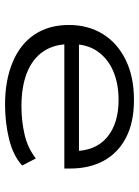

<svg xmlns="http://www.w3.org/2000/svg" viewBox="85 -628 551 761"><g transform="rotate(90 360.5 -247.5)"><path d="M394 8Q300 8 228 -21.5Q156 -51 117.5 -108Q79 -165 79 -245Q79 -321 114.5 -379Q150 -437 217 -470Q284 -503 376 -503Q465 -503 525.5 -471.5Q586 -440 617 -383.5Q648 -327 648 -250V-227H132V-285H605L579 -262Q579 -350 524.5 -396Q470 -442 376 -442Q312 -442 262.5 -421Q213 -400 184 -359Q155 -318 155 -258V-248Q155 -186 184 -143.5Q213 -101 268 -79Q323 -57 401 -57Q460 -57 513.5 -69.5Q567 -82 608 -114L636 -60Q597 -24 531.5 -8Q466 8 394 8Z"/></g></svg>

Font: Nunito Sans 7pt Expanded Light
Style: Regular
Weight: 300
Width: 7
Designer: Vernon Adams
Foundry: Vernon Adams
Version: Version 3.101;gftools[0.9.27]